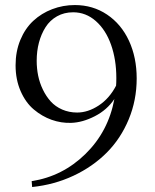

<svg xmlns="http://www.w3.org/2000/svg" viewBox="-20 -733 617 764"><path d="M106 -12.2Q229 -31.2 320.1 -120.4Q411.1 -209.5 435.1 -338.9Q405.8 -295.4 357.2 -270.5Q308.6 -245.6 263.2 -244.1Q223.6 -242.7 185.3 -256.3Q147 -270 114.5 -297.4Q82 -324.7 62 -370.6Q42 -416.5 42 -473.1Q42 -528.3 61 -574.2Q80.1 -620.1 112.5 -650.1Q145 -680.2 187.7 -696.5Q230.5 -712.9 277.8 -712.9Q349.6 -712.9 406 -675Q462.4 -637.2 493.2 -570.8Q523.9 -504.4 523.9 -420.9Q523.9 -334.5 492.2 -258.1Q460.4 -181.6 404.8 -125.7Q349.1 -69.8 272.7 -33.9Q196.3 2 107.9 11.2ZM126 -491.2Q126 -460.9 131.8 -432.1Q137.7 -403.3 150.6 -376.5Q163.6 -349.6 181.9 -329.3Q200.2 -309.1 227.5 -297.1Q254.9 -285.2 287.1 -285.2Q330.1 -285.2 372.8 -313.2Q415.5 -341.3 441.9 -392.1Q442.9 -401.9 442.9 -422.9Q442.9 -495.6 421.9 -554.9Q400.9 -614.3 361.3 -649.2Q321.8 -684.1 271 -684.1Q235.4 -684.1 207 -668.2Q178.7 -652.3 161.4 -625Q144 -597.7 135 -563.7Q126 -529.8 126 -491.2Z"/></svg>

Font: Ortica Linear Light
Style: Regular
Weight: 300
Designer: Benedetta Bovani
Foundry: Collletttivo
Version: Version 2.000;Glyphs 3.1.2 (3151)